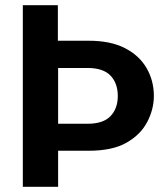

<svg xmlns="http://www.w3.org/2000/svg" viewBox="-20 -720 647 740"><path d="M317 -243Q378 -243 406 -272.5Q434 -302 434 -350Q434 -399 406 -428.5Q378 -458 317 -458H204V-243ZM573 -350Q573 -299 547.5 -250Q522 -201 467.5 -170Q413 -139 322 -139H204V0H68V-700H203V-563H322Q406 -563 461.5 -534.5Q517 -506 545 -457.5Q573 -409 573 -350Z"/></svg>

Font: Albert Sans
Style: Bold
Weight: 700
Designer: Andreas Rasmussen
Foundry: a.Foundry
Version: Version 1.025